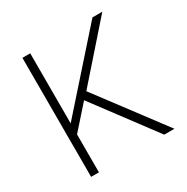

<svg xmlns="http://www.w3.org/2000/svg" viewBox="-160 -839 955 978"><g transform="rotate(-30 317.5 -350.0)"><path d="M100 -700H146V-288L512 -700H570L297 -390L590 0H530L264 -356L146 -223V0H100Z"/></g></svg>

Font: PT Root UI Light
Style: Regular
Weight: 300
Designer: Vitaly Kuzmin
Foundry: ParaType Ltd.
Version: Version 2.000G